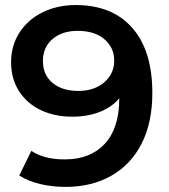

<svg xmlns="http://www.w3.org/2000/svg" viewBox="-20 -730 667 760"><path d="M23.9 -482.9Q23.9 -550.8 57.9 -602.3Q91.8 -653.8 149.9 -681.9Q208 -710 279.8 -710Q423.8 -710 503.4 -619.9Q583 -529.8 583 -361.8Q583 -243.7 540 -160.4Q497.1 -77.1 419.4 -33.7Q341.8 9.8 240.2 9.8Q186 9.8 138.4 -1.7Q90.8 -13.2 56.2 -35.2L104 -132.8Q155.8 -98.6 236.8 -99.1Q337.9 -99.1 395 -161.1Q452.1 -223.1 452.1 -339.8V-340.8Q421.4 -304.7 373.3 -286.4Q325.2 -268.1 265.1 -268.1Q196.3 -268.1 141.1 -294.4Q85.9 -320.8 54.9 -369.9Q23.9 -418.9 23.9 -482.9ZM149.9 -488.8Q149.9 -433.6 188 -401.9Q226.1 -370.1 290 -370.1Q353 -370.1 392.6 -404.1Q432.1 -438 432.1 -490.2Q432.1 -541 393.6 -574.5Q355 -607.9 287.1 -607.9Q226.1 -607.9 188 -575.4Q149.9 -543 149.9 -488.8Z"/></svg>

Font: Montserrat SemiBold
Style: Regular
Weight: 600
Designer: Julieta Ulanovsky
Foundry: Julieta Ulanovsky
Version: Version 7.200